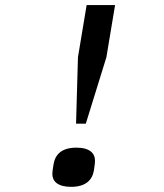

<svg xmlns="http://www.w3.org/2000/svg" viewBox="-20 -718 640 748"><path d="M314.3 -236.2 394.5 -495 428.3 -698.2H317.5L283.7 -495L276.3 -236.2ZM183.9 -40.5C183.9 -12.1 204.5 9.9 256.7 9.9C313.9 9.9 339.5 -16.3 345.9 -54.3C349.4 -76.3 350.1 -85.6 350.1 -92.3C350.1 -120.7 329.5 -142.8 277.7 -142.8C220.5 -142.8 195 -116.5 188.6 -78.1C185 -56.5 183.9 -46.9 183.9 -40.5Z"/></svg>

Font: Margiela Mono Italic Medium It
Style: Regular
Weight: 500
Designer: Mike Abbink, Paul van der Laan, Pieter van Rosmalen
Foundry: Bold Monday
Version: Version 2.003 2021